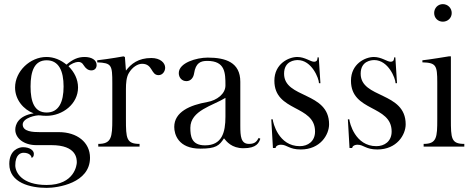

<svg xmlns="http://www.w3.org/2000/svg" viewBox="-20 -710 2304 930"><path d="M358 -410C346 -410 322 -400 312 -389C340 -361 358 -326 358 -286C358 -207 284 -149 205 -149C193 -149 181 -150 175 -151C156 -154 90 -139 90 -107C90 -72 140 -70 173 -70H265C353 -70 416 -21 416 54C416 177 260 200 206 200C128 200 25 176 25 84C25 17 71 3 91 3C125 3 144 19 144 35C144 49 139 52 133 55C133 45 122 30 94 30C79 30 54 40 54 91C54 124 85 186 206 186C343 186 352 86 352 77C352 60 352 -7 229 -7H156C95 -7 54 -41 54 -82C54 -105 67 -149 143 -161C94 -179 53 -227 53 -286C53 -365 126 -434 205 -434C241 -434 274 -420 302 -397C333 -423 358 -434 390 -434C423 -434 448 -420 448 -395C448 -380 439 -369 422 -369C406 -369 394 -380 386 -393C377 -408 369 -410 358 -410ZM128 -291C128 -216 147 -165 206 -165C265 -165 288 -216 288 -291C288 -366 265 -418 206 -418C147 -418 128 -366 128 -291Z M585 -434 590 -368C615 -401 650 -429 713 -429C756 -429 780 -406 780 -382C780 -365 768 -346 748 -346C710 -346 721 -401 668 -401C647 -401 621 -385 604 -356C592 -336 590 -306 590 -279V-133C590 -40 592 -13 656 -13V0H456V-13C520 -13 524 -45 524 -133V-307C524 -395 521 -405 451 -408V-418C513 -425 578 -437 578 -437Z M998 0ZM824 -95C824 -168 900 -201 985 -216C1030 -224 1072 -255 1072 -296C1072 -357 1071 -415 984 -415C952 -415 928 -406 920 -354C917 -334 904 -317 883 -317C861 -317 846 -334 846 -356C846 -406 932 -431 986 -431C1073 -431 1144 -408 1144 -314V-101C1144 -49 1147 -13 1186 -13C1216 -13 1224 -26 1233 -42L1241 -38C1234 -19 1224 8 1159 8C1102 8 1077 -25 1065 -40C1042 -5 1027 10 950 10C843 10 824 -60 824 -95ZM973 -6C1055 -6 1072 -68 1072 -145V-236C1011 -198 902 -175 902 -91C902 -51 907 -6 973 -6Z M1431 0ZM1506 -73C1506 -203 1309 -167 1309 -319C1309 -401 1378 -434 1420 -434C1457 -434 1484 -411 1501 -411C1517 -411 1518 -423 1518 -432H1524L1532 -307H1525C1525 -330 1490 -419 1422 -419C1408 -419 1356 -415 1356 -353C1356 -232 1574 -267 1574 -108C1574 -57 1531 14 1437 14C1380 14 1371 -9 1341 -9C1325 -9 1315 -1 1315 7H1302L1294 -132H1301C1302 -116 1329 -2 1432 -2C1471 -2 1506 -25 1506 -73Z M1802 0ZM1877 -73C1877 -203 1680 -167 1680 -319C1680 -401 1749 -434 1791 -434C1828 -434 1855 -411 1872 -411C1888 -411 1889 -423 1889 -432H1895L1903 -307H1896C1896 -330 1861 -419 1793 -419C1779 -419 1727 -415 1727 -353C1727 -232 1945 -267 1945 -108C1945 -57 1902 14 1808 14C1751 14 1742 -9 1712 -9C1696 -9 1686 -1 1686 7H1673L1665 -132H1672C1673 -116 1700 -2 1803 -2C1842 -2 1877 -25 1877 -73Z M2098 -133V-311C2098 -394 2092 -406 2026 -408V-418C2051 -420 2154 -437 2154 -437H2164V-133C2164 -40 2165 -13 2229 -13V0H2032V-13C2096 -13 2098 -45 2098 -133ZM2083 -647C2083 -671 2101 -690 2125 -690C2149 -690 2168 -671 2168 -647C2168 -623 2149 -605 2125 -605C2101 -605 2083 -623 2083 -647Z"/></svg>

Font: Open Baskerville 0.0.53
Style: Normal
Weight: 400
Designer: Isaac Moore, James Puckett, Rob Mientjes
Foundry: The Open Baskerville Project
Version: 0.0.53 (g939f078)